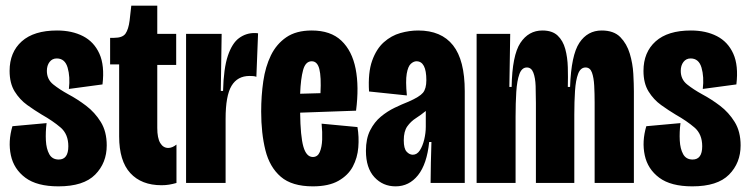

<svg xmlns="http://www.w3.org/2000/svg" viewBox="-20 -648 2652 680"><path d="M187 12Q111 12 70 -18.5Q29 -49 18.5 -98Q8 -147 24 -201L145 -212Q141 -180 142.5 -150.5Q144 -121 154.5 -102Q165 -83 188 -83Q222 -83 222 -130Q222 -173 194.5 -196.5Q167 -220 128 -242Q103 -257 76.5 -276Q50 -295 32 -324Q14 -353 14 -397Q14 -463 57 -501.5Q100 -540 182 -540Q235 -540 274 -520Q313 -500 332 -458Q351 -416 343 -349L224 -333Q229 -376 219.5 -408.5Q210 -441 181 -441Q165 -441 155.5 -428.5Q146 -416 146 -397Q146 -367 168.5 -349Q191 -331 222 -314Q254 -297 285 -273.5Q316 -250 337 -216Q358 -182 358 -133Q358 -71 317 -29.5Q276 12 187 12Z M552 8Q481 8 441.5 -35Q402 -78 402 -165V-420H370V-514H384Q414 -514 424.5 -529Q435 -544 439 -575L445 -628H537V-528H604V-418H537V-195Q537 -159 547.5 -141.5Q558 -124 576 -124Q590 -124 605 -136V0Q591 4 578.5 6Q566 8 552 8Z M639 0V-288V-528H765L762 -326H770Q772 -406 787 -450.5Q802 -495 826.5 -513Q851 -531 881 -531Q889 -531 894 -530L888 -376Q883 -378 876.5 -378.5Q870 -379 864 -379Q821 -379 800 -344Q779 -309 779 -227V0Z M1088 12Q1014 12 974.5 -22Q935 -56 920 -116Q905 -176 905 -253Q905 -309 912.5 -360.5Q920 -412 939.5 -452Q959 -492 994 -516Q1029 -540 1084 -540Q1151 -540 1189 -504Q1227 -468 1239.5 -404.5Q1252 -341 1241 -256L1043 -249Q1044 -165 1054.5 -128.5Q1065 -92 1088 -92Q1105 -92 1112.5 -109.5Q1120 -127 1121 -153.5Q1122 -180 1119 -210L1246 -198Q1252 -163 1249 -126Q1246 -89 1229.5 -58Q1213 -27 1178.5 -7.5Q1144 12 1088 12ZM1084 -431Q1062 -431 1053.5 -400Q1045 -369 1043 -316L1115 -318Q1118 -376 1111 -403.5Q1104 -431 1084 -431Z M1381 12Q1336 12 1306 -20.5Q1276 -53 1276 -114Q1276 -157 1291 -186.5Q1306 -216 1329 -235Q1352 -254 1378 -266.5Q1404 -279 1427 -288Q1466 -305 1478 -319.5Q1490 -334 1490 -364Q1490 -431 1455 -431Q1445 -431 1435 -422Q1425 -413 1420.5 -387Q1416 -361 1421 -310L1287 -324Q1283 -391 1298 -433Q1313 -475 1339.5 -498.5Q1366 -522 1398 -531Q1430 -540 1461 -540Q1543 -540 1584.5 -487.5Q1626 -435 1626 -325V-202Q1626 -151 1626 -100.5Q1626 -50 1626 0H1505Q1505 -36 1506 -72Q1507 -108 1508 -145H1500Q1492 -67 1460.5 -27.5Q1429 12 1381 12ZM1442 -100Q1457 -100 1467 -115.5Q1477 -131 1482.5 -154Q1488 -177 1488 -199V-255Q1471 -241 1453 -229.5Q1435 -218 1422.5 -200.5Q1410 -183 1410 -151Q1410 -122 1420 -111Q1430 -100 1442 -100Z M1668 0V-299V-528H1787L1784 -340H1792Q1794 -452 1823 -496Q1852 -540 1901 -540Q1936 -540 1955 -522Q1974 -504 1982 -474.5Q1990 -445 1991 -410Q1992 -375 1991 -340H1999Q2003 -453 2032 -496.5Q2061 -540 2111 -540Q2154 -540 2177 -516.5Q2200 -493 2210.5 -458Q2221 -423 2223 -386.5Q2225 -350 2225 -324V0H2086V-285Q2086 -316 2084.5 -344.5Q2083 -373 2076.5 -391Q2070 -409 2054 -409Q2036 -409 2027.5 -386.5Q2019 -364 2016.5 -326Q2014 -288 2014 -242V0H1878V-283Q1878 -315 1877 -343.5Q1876 -372 1869 -390.5Q1862 -409 1846 -409Q1828 -409 1819.5 -385.5Q1811 -362 1808.5 -322.5Q1806 -283 1806 -235V0Z M2432 12Q2356 12 2315 -18.5Q2274 -49 2263.5 -98Q2253 -147 2269 -201L2390 -212Q2386 -180 2387.5 -150.5Q2389 -121 2399.5 -102Q2410 -83 2433 -83Q2467 -83 2467 -130Q2467 -173 2439.5 -196.5Q2412 -220 2373 -242Q2348 -257 2321.5 -276Q2295 -295 2277 -324Q2259 -353 2259 -397Q2259 -463 2302 -501.5Q2345 -540 2427 -540Q2480 -540 2519 -520Q2558 -500 2577 -458Q2596 -416 2588 -349L2469 -333Q2474 -376 2464.5 -408.5Q2455 -441 2426 -441Q2410 -441 2400.5 -428.5Q2391 -416 2391 -397Q2391 -367 2413.5 -349Q2436 -331 2467 -314Q2499 -297 2530 -273.5Q2561 -250 2582 -216Q2603 -182 2603 -133Q2603 -71 2562 -29.5Q2521 12 2432 12Z"/></svg>

Font: Bricolage Grotesque 48pt Condensed Bricolage Grotesque 48pt Condensed Regular
Style: Bold
Weight: 700
Width: 3
Designer: Mathieu Triay
Foundry: Atelier Triay
Version: Version 1.000; ttfautohint (v1.8.4.7-5d5b);gftools[0.9.32]